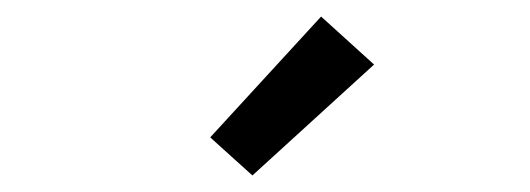

<svg xmlns="http://www.w3.org/2000/svg" viewBox="-20 -789 640 232"><path d="M285 -577 234 -623 368 -769 432 -711Z"/></svg>

Font: Iosevka Meiseki Sans
Style: Regular
Weight: 400
Monospace: yes
Designer: Belleve Invis
Foundry: Belleve Invis
Version: Version 11.2.6; ttfautohint (v1.8.4)